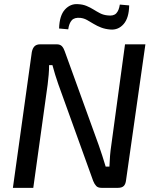

<svg xmlns="http://www.w3.org/2000/svg" viewBox="-20 -903 746 923"><path d="M679 -690 586 -37Q584 -18 575 -9Q566 0 547 0H468Q451 0 442.5 -9Q434 -18 428 -33L260 -499Q253 -518 245.5 -543Q238 -568 232 -590H216Q216 -567 214 -543.5Q212 -520 209 -496L140 0H42L133 -653Q137 -672 146.5 -681Q156 -690 174 -690H252Q269 -690 277.5 -681Q286 -672 291 -657L455 -204Q463 -182 471.5 -155Q480 -128 488 -102H506Q507 -129 509 -154Q511 -179 515 -205L581 -690ZM355 -883Q378 -882 396 -874.5Q414 -867 430 -857Q446 -847 461.5 -839Q477 -831 497 -829Q526 -825 539 -839Q552 -853 556 -881L601 -877Q600 -817 574.5 -787.5Q549 -758 511 -761Q486 -763 466.5 -770.5Q447 -778 430.5 -788Q414 -798 399 -806.5Q384 -815 367 -817Q338 -820 325 -805.5Q312 -791 308 -762L264 -766Q266 -829 292.5 -857.5Q319 -886 355 -883Z"/></svg>

Font: Exo 2 Medium
Style: Italic
Weight: 500
Italic angle: -8°
Designer: Natanael Gama
Foundry: Natanael Gama
Version: Version 2.010